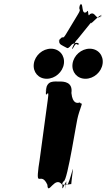

<svg xmlns="http://www.w3.org/2000/svg" viewBox="-20 -1252 649 1175"><path d="M385 -961C363 -974 337 -979 343 -1005C361 -1035 323 -980 344 -1008C370 -1043 359 -1001 385 -1045C403 -1075 437 -1131 455 -1161C484 -1208 455 -1181 470 -1223C488 -1253 454 -1194 472 -1224C492 -1240 475 -1158 509 -1178C527 -1208 513 -1136 531 -1166C567 -1185 564 -1122 599 -1155C617 -1185 582 -1122 600 -1152C602 -1178 534 -1099 537 -1111C555 -1141 429 -976 447 -1006C447 -1006 407 -938 426 -956C444 -986 442 -986 457 -978C471 -981 457 -1001 421 -981C398 -954 394 -955 385 -961ZM292 -954C343 -954 378 -913 371 -862C364 -811 317 -770 266 -770C215 -770 180 -811 187 -862C194 -913 241 -954 292 -954ZM529 -954C580 -954 615 -913 608 -862C601 -811 554 -770 503 -770C452 -770 417 -811 424 -862C431 -913 478 -954 529 -954ZM348 -753C308 -753 269 -761 261 -702C252 -635 272 -771 263 -704C252 -626 285 -731 273 -646C264 -579 231 -336 222 -269L216 -230C199 -95 231 -208 270 -121C273 -49 317 -185 362 -119C357 -52 390 -186 383 -116C374 -49 389 -181 380 -114C369 -49 392 -191 385 -127C396 -83 434 -268 425 -204C415 -128 419 -144 416 -125C415 -126 412 -124 410 -125C397 -121 364 -122 362 -122C362 -122 357 -129 370 -143C393 -143 450 -526 458 -543C466 -573 479 -605 481 -617C471 -620 473 -619 469 -625C454 -620 424 -615 417 -683C427 -751 370 -753 348 -753Z"/></svg>

Font: Hussar Przerywany
Style: Obl
Weight: 400
Foundry: Cannot Into Space Fonts
Version: Version 0.982